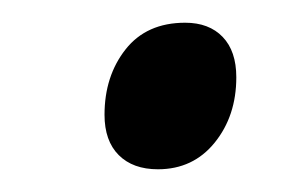

<svg xmlns="http://www.w3.org/2000/svg" viewBox="-20 -437 271 169"><path d="M72 -336Q72 -370 90.5 -393.5Q109 -417 143 -417Q164 -417 176 -404.5Q188 -392 188 -369Q188 -335 169 -311.5Q150 -288 119 -288Q97 -288 84.5 -300.5Q72 -313 72 -336Z"/></svg>

Font: Noto Sans UI Narrow
Style: Italic
Weight: 400
Width: 4
Italic angle: -12°
Designer: Monotype Design Team
Foundry: Monotype Imaging Inc.
Version: Version 1.001